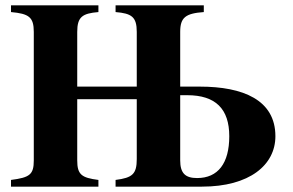

<svg xmlns="http://www.w3.org/2000/svg" viewBox="-20 -696 1094 716"><path d="M490 -103C490 -47 474 -33 411 -25V0H733C911 0 1007 -81 1007 -188C1007 -323 887 -373 725 -373H652V-577C652 -631 672 -646 740 -651V-676H411V-651C471 -646 490 -633 490 -577V-373H268V-577C268 -633 287 -646 347 -651V-676H21V-651C88 -645 106 -632 106 -577V-98C106 -45 91 -34 21 -25V0H347V-25C284 -33 268 -45 268 -98V-326H490ZM652 -341H678C784 -341 835 -290 835 -188C835 -87 793 -32 715 -32C671 -32 652 -50 652 -98Z"/></svg>

Font: STIXGeneral
Style: Bold
Weight: 700
Designer: MicroPress Inc., with final additions and corrections provided by Coen Hoffman, Elsevier (retired)
Version: Version 1.1.0